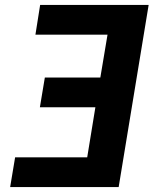

<svg xmlns="http://www.w3.org/2000/svg" viewBox="-20 -755 640 775"><path d="M21 0 41 -120H332L365 -322H141L161 -442H385L414 -615H123L142 -735H580L459 0Z"/></svg>

Font: Iosevka Heavy Extended
Style: Italic
Weight: 900
Width: 7
Italic angle: -9°
Monospace: yes
Designer: Belleve Invis
Foundry: Belleve Invis
Version: Version 32.5.0; ttfautohint (v1.8.4)